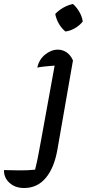

<svg xmlns="http://www.w3.org/2000/svg" viewBox="-148 -739 435 963"><path d="M218 -436 140 11Q124 103 81.5 153.5Q39 204 -27 204Q-72 204 -100.5 178Q-129 152 -128 114Q-94 115 -52 115.5Q-10 116 28 112Q39 68 45 34Q51 0 59 -41L126 -410Q102 -408 80.5 -406Q59 -404 39 -400Q48 -441 78.5 -465.5Q109 -490 142 -490Q166 -490 186 -476.5Q206 -463 218 -436ZM218 -719Q237 -702 250.5 -678.5Q264 -655 267 -631Q252 -612 228.5 -598Q205 -584 180 -581Q140 -615 129 -669Q146 -687 169.5 -700.5Q193 -714 218 -719Z"/></svg>

Font: Piazzolla Medium
Style: Italic
Weight: 500
Italic angle: -11.3°
Designer: Juan Pablo del Peral
Foundry: Huerta Tipografica
Version: Version 1.330